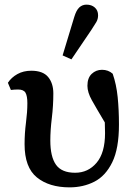

<svg xmlns="http://www.w3.org/2000/svg" viewBox="-20 -794 575 828"><path d="M280 14Q192 14 139 -29Q86 -72 86 -172Q86 -219 92 -265Q98 -311 98 -349Q98 -380 90 -394Q82 -408 58 -408Q51 -408 42.5 -407.5Q34 -407 27 -406L14 -437Q29 -460 55 -474.5Q81 -489 115 -489Q165 -489 187.5 -462Q210 -435 210 -391Q210 -338 203.5 -285Q197 -232 197 -188Q197 -118 221.5 -83.5Q246 -49 304 -49Q360 -49 396.5 -92Q433 -135 433 -220Q433 -232 432.5 -243Q432 -254 432 -266Q395 -328 376 -362Q357 -396 357 -424Q357 -458 375.5 -475.5Q394 -493 420 -493Q447 -493 466 -476Q482 -430 487.5 -375Q493 -320 493 -257Q493 -153 464 -94Q435 -35 387 -10.5Q339 14 280 14ZM250 -555 300 -720Q309 -750 322 -762Q335 -774 353 -774Q375 -774 389 -761.5Q403 -749 403 -728Q403 -712 395.5 -699Q388 -686 374 -665L288 -538Z"/></svg>

Font: Source Serif Pro SemiBold
Style: Regular
Weight: 600
Designer: Frank Grießhammer
Foundry: Adobe Systems Incorporated
Version: Version 3.001;hotconv 1.0.111;makeotfexe 2.5.65597